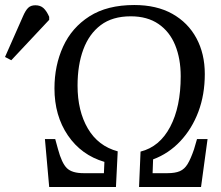

<svg xmlns="http://www.w3.org/2000/svg" viewBox="-148 -745 882 765"><path d="M48 0 31 -191H72L83 -151Q98 -95 118.5 -75Q139 -55 185 -55H266L268 -100Q176 -127 122.5 -205.5Q69 -284 69 -393Q69 -484 103.5 -559.5Q138 -635 208.5 -680Q279 -725 387 -725Q476 -725 538.5 -690Q601 -655 634.5 -593Q668 -531 668 -450Q668 -368 642.5 -300Q617 -232 570.5 -182.5Q524 -133 462 -110L460 -55H519Q550 -55 568.5 -63Q587 -71 599.5 -91.5Q612 -112 625 -150L637 -191H679L653 0H406L412 -141Q488 -160 530 -239.5Q572 -319 572 -441Q572 -511 550 -565Q528 -619 483.5 -649.5Q439 -680 373 -680Q300 -680 253.5 -645Q207 -610 184 -548Q161 -486 161 -404Q161 -303 202 -233Q243 -163 321 -142L314 0ZM-103 -505 -128 -518 -56 -681Q-46 -704 -35.5 -714Q-25 -724 -7 -724Q13 -724 25.5 -712.5Q38 -701 48 -678V-666Z"/></svg>

Font: Literata 36pt
Style: Italic
Weight: 400
Italic angle: -2°
Designer: Latin by Veronika Burian and Jose Scaglione. Greek by Irene Vlachou. Cyrillic by Vera Evstafieva
Foundry: TypeTogether
Version: Version 3.002